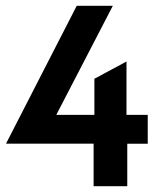

<svg xmlns="http://www.w3.org/2000/svg" viewBox="-20 -645 561 665"><path d="M304.2 0V-147.4H1.4V-148.6L245.8 -625H370.8L175 -247.2H306.9V-372.2L418.1 -431.9V-247.2H491.7V-147.2H420.8V0Z"/></svg>

Font: Afacad Flux
Style: Regular
Weight: 400
Designer: Kristian Moeller
Foundry: Dicotype
Version: Version 1.100